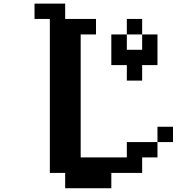

<svg xmlns="http://www.w3.org/2000/svg" viewBox="-20 -879 1040 1040"><path d="M667 -609.4H750V-692.4H667ZM583 -526.4V-692.4H667V-776.4H750V-692.4H833V-526.4H750V-442.4H667V-526.4ZM167 -776.4V-859.4H333V-776.4H500V-692.4H417V-26.4H667V-109.4H833V-26.4H750V57.6H583V140.6H333V57.6H250V-776.4ZM833 -109.4V-192.4H917V-109.4Z"/></svg>

Font: KH Dot Dougenzaka 12
Style: Regular
Weight: 400
Designer: Original version for X68000 by Keitarou Hiraki (http://hp.vector.co.jp/authors/VA000874/) / TrueType conversion by Homem
Version: Version 1.00.20150527